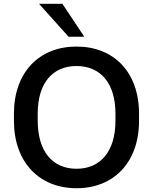

<svg xmlns="http://www.w3.org/2000/svg" viewBox="-20 -972 798 1002"><path d="M379.4 10.3C573.2 10.3 705.6 -124 705.6 -341.8V-378.9C705.6 -595.2 574.2 -729 379.4 -729C184.6 -729 52.7 -594.7 52.7 -378.9V-341.8C52.7 -125 185.1 10.3 379.4 10.3ZM379.4 -91.3C253.9 -91.3 177.2 -181.6 176.8 -341.8V-378.9C176.8 -538.1 253.9 -627.4 379.4 -627.4C504.9 -627.4 582.5 -537.6 582.5 -378.9V-341.8C582.5 -182.1 504.4 -91.3 379.4 -91.3ZM419.9 -780.3 305.7 -952.1H183.6L337.9 -780.3Z"/></svg>

Font: Winston Medium
Style: Regular
Weight: 500
Designer: Vernon Adams, Kim Jin-seong, David Berlow, Cristiano Sobral
Foundry: The Winston Project Authors
Version: Version 3.004